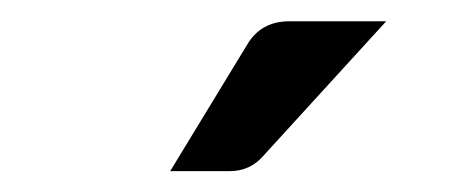

<svg xmlns="http://www.w3.org/2000/svg" viewBox="-20 -746 440 184"><path d="M200.2 -582H143.1L216.8 -703.1Q230 -725.6 257.3 -725.6H350.1L232.4 -596.7Q219.7 -582 200.2 -582Z"/></svg>

Font: Lato-Medium
Style: Regular
Weight: 500
Designer: Lukasz Dziedzic
Foundry: tyPoland Lukasz Dziedzic
Version: Version 2.006; 2014-01-15